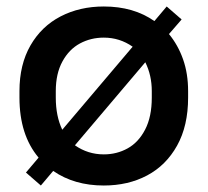

<svg xmlns="http://www.w3.org/2000/svg" viewBox="-20 -561 640 592"><path d="M144 -34 106 11 60 -29 99 -75Q40 -145 40 -260V-280Q40 -362 74 -421Q108 -480 167 -510.5Q226 -541 300 -541Q392 -541 456 -496L494 -541L540 -501L501 -456Q529 -422 544.5 -378Q560 -334 560 -280V-260Q560 -173 526 -112Q492 -51 433.5 -20Q375 11 300 11Q209 11 144 -34ZM448 -260V-280Q448 -329 428 -369L211 -113Q251 -85 300 -85Q340 -85 373.5 -103.5Q407 -122 427.5 -161.5Q448 -201 448 -260ZM152 -280V-260Q152 -203 172 -161L389 -417Q349 -445 300 -445Q260 -445 226.5 -427Q193 -409 172.5 -371.5Q152 -334 152 -280Z"/></svg>

Font: .
Style: 
Weight: 500
Designer: A.Korolkova, Vitaly Kuzmin
Foundry: ParaType Ltd
Version: Version 1.000; Glyphs 3.2, build 3192.0